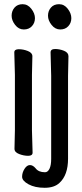

<svg xmlns="http://www.w3.org/2000/svg" viewBox="-20 -724 390 912"><path d="M87.4 -704.1Q111.8 -704.1 128.9 -682.1Q146 -660.2 146 -637.7Q146 -615.2 131.6 -599.6Q117.2 -584 93 -584Q68.8 -584 52 -605.5Q35.2 -627 35.2 -649.4Q35.2 -671.9 49.1 -688Q63 -704.1 87.4 -704.1ZM48.8 -17.1 50.8 -105V-368.2L47.9 -475.1Q47.9 -490.2 69.3 -490.2Q90.8 -490.2 112.3 -481.7Q133.8 -473.1 133.8 -457L131.8 -368.2V-105L134.8 1Q134.8 16.1 113.8 16.1Q92.8 16.1 70.8 7.6Q48.8 -1 48.8 -17.1ZM260.5 -704.1Q285.2 -704.1 302 -682.1Q318.8 -660.2 318.8 -637.7Q318.8 -615.2 304.4 -599.6Q290 -584 266.1 -584Q242.2 -584 225.1 -605.5Q208 -627 208 -649.4Q208 -671.9 221.9 -688Q235.8 -704.1 260.5 -704.1ZM305.2 -457 303.2 -363.8V29.8Q303.2 107.9 262.2 145Q237.8 168 191.9 168Q146 168 115.5 151.4Q85 134.8 85 115.5Q85 96.2 96.4 78.1Q107.9 60.1 122.1 60.1Q136.2 60.1 148.9 75.2Q163.1 94.2 193.8 94.2Q207 94.2 215.1 77.6Q223.1 61 223.1 30.8V-363.8L220.2 -475.1Q220.2 -491.2 241.7 -491.2Q263.2 -491.2 284.2 -482.7Q305.2 -474.1 305.2 -457Z"/></svg>

Font: LXGW WenKai Screen
Style: Regular
Weight: 400
Designer: LXGW / Fontworks Inc.
Foundry: LXGW / Fontworks Inc.
Version: Version 1.510;January 18,2025